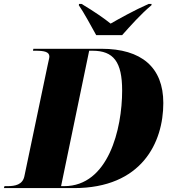

<svg xmlns="http://www.w3.org/2000/svg" viewBox="-56 -964 884 984"><path d="M437 -784H570C613 -832 664 -890 720 -937L721 -944H706C633 -912 551 -866 511 -843C480 -868 429 -904 362 -944H349L348 -937C371 -905 416 -822 437 -784ZM-36 0H323C671 0 781 -234 781 -436C781 -619 669 -714 464 -714H115L113 -704H126C172 -704 197 -698 197 -674C197 -666 192 -650 188 -629L69 -61C60 -17 21 -10 -18 -10H-33ZM273 -10H257L401 -704H418C526 -704 570 -647 570 -500C570 -302 499 -10 273 -10Z"/></svg>

Font: Noto Serif Display Black
Style: Italic
Weight: 900
Italic angle: -12°
Designer: Monotype Design Team
Foundry: Monotype Imaging Inc.
Version: Version 2.009